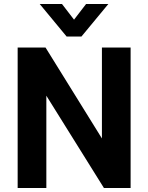

<svg xmlns="http://www.w3.org/2000/svg" viewBox="-20 -937 739 957"><path d="M68 0ZM631 -700V0H498L211 -460V0H68V-700H207L488 -247V-700ZM178 -917H289L349 -839L409 -917H520L386 -755H312Z"/></svg>

Font: Sarabun
Style: Bold
Weight: 700
Designer: Suppakit Chalermlarp | Katatrad Co.,Ltd.
Foundry: Cadson Demak Co.,Ltd.
Version: Version 1.000; ttfautohint (v1.6)